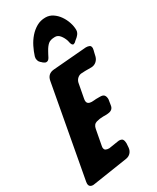

<svg xmlns="http://www.w3.org/2000/svg" viewBox="-294 -1074 928 1137"><g transform="rotate(-30 170.5 -505.5)"><path d="M355 -851Q355 -831 337 -814L333 -810Q332 -809 322 -801L315 -795Q315 -793 308 -789Q301 -785 299 -785Q288 -785 283 -806L280 -820Q272 -844 258 -861Q244 -878 225 -878Q193 -878 177.5 -864.5Q162 -851 148 -825Q144 -818 139.5 -809.5Q135 -801 130 -791Q121 -774 107 -774Q98 -774 87 -783L82 -788Q78 -792 76 -793Q67 -801 64.5 -810.5Q62 -820 62 -826Q62 -828 64 -838Q73 -867 88 -897Q103 -927 124 -951Q145 -975 172 -990.5Q199 -1006 233 -1006Q260 -1006 282.5 -991Q305 -976 321 -953Q337 -930 346 -903Q355 -876 355 -851ZM-9 -6H-11L-16 -5Q-45 -5 -45 -31Q-45 -39 -44 -42L71 -667Q79 -710 122 -714L352 -733Q366 -733 376 -728.5Q386 -724 386 -708Q386 -705 384 -695L383 -692Q381 -684 379 -675.5Q377 -667 375 -658Q370 -639 356 -627Q342 -615 323 -614H280L257 -613Q240 -613 227 -602Q214 -591 210 -574L191 -473Q190 -471 190 -463Q190 -448 199 -442Q208 -436 222 -436L241 -437Q244 -438 252 -438H280Q300 -438 307.5 -428Q315 -418 315 -400L309 -362Q305 -331 270 -328Q267 -327 260 -327H237Q213 -327 190 -320.5Q167 -314 162 -285L142 -179V-177L141 -173Q141 -156 150 -151Q159 -146 174 -146L238 -156H240L245 -157Q265 -157 271 -147Q277 -137 277 -120L275 -92Q273 -72 260.5 -58.5Q248 -45 228 -42Z"/></g></svg>

Font: Bangerz 2
Style: Regular
Weight: 400
Designer: vernon adams
Foundry: Vernon Adams
Version: Version 2.10;December 28, 2023;FontCreator 13.0.0.2683 64-bi